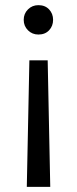

<svg xmlns="http://www.w3.org/2000/svg" viewBox="-20 -549 298 745"><path d="M94 -315H165L175 176H84ZM129 -529Q155 -529 170.5 -512.5Q186 -496 186 -472Q186 -448 170.5 -431.5Q155 -415 129 -415Q105 -415 88.5 -431.5Q72 -448 72 -472Q72 -496 88.5 -512.5Q105 -529 129 -529Z"/></svg>

Font: DM Sans 11pt
Style: Regular
Weight: 400
Version: Version 4.004;gftools[0.9.30]